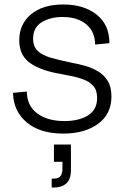

<svg xmlns="http://www.w3.org/2000/svg" viewBox="-20 -587 558 858"><path d="M263 10Q159 10 99.5 -40Q40 -90 38 -172L100 -178Q100 -115 146 -80.5Q192 -46 268 -46Q333 -46 373.5 -71.5Q414 -97 414 -149Q414 -184 397 -203Q380 -222 351.5 -232.5Q323 -243 289.5 -249Q256 -255 223 -262Q145 -279 105.5 -312.5Q66 -346 66 -407Q66 -479 118.5 -523Q171 -567 263 -567Q354 -567 411.5 -522Q469 -477 469 -394L405 -388Q405 -444 366.5 -477.5Q328 -511 259 -511Q204 -511 166 -487.5Q128 -464 128 -414Q128 -378 149.5 -358.5Q171 -339 210.5 -328Q250 -317 304 -306Q331 -301 361 -292.5Q391 -284 417.5 -268.5Q444 -253 461 -226Q478 -199 478 -156Q478 -77 418 -33.5Q358 10 263 10ZM211 251V211H221Q244 211 251.5 198.5Q259 186 259 168V136H221V59H297V172Q297 215 276 233Q255 251 221 251Z"/></svg>

Font: BDO Grotesk Light
Style: Regular
Weight: 300
Designer: Deni Anggara
Foundry: Lokal Container
Version: Version 2.000